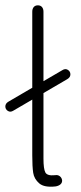

<svg xmlns="http://www.w3.org/2000/svg" viewBox="-26 -696 303 720"><path d="M183 3Q140 8 121 -8.5Q102 -25 98.5 -48Q95 -71 95 -113V-652Q95 -663 100.5 -669.5Q106 -676 116 -676Q126 -676 131.5 -669.5Q137 -663 137 -652V-115V-101Q137 -63 144 -49.5Q151 -36 180 -39Q191 -41 198.5 -35Q206 -29 207 -19Q207 -10 200.5 -4.5Q194 1 183 3ZM6 -315 208 -433Q219 -440 228.5 -434Q238 -428 238 -417Q238 -406 226 -399L24 -281Q13 -274 3.5 -280Q-6 -286 -6 -297Q-6 -308 6 -315Z"/></svg>

Font: SN Pro Thin
Style: Regular
Weight: 200
Designer: Tobias Whetton
Foundry: Supernotes
Version: Version 1.003;Glyphs 3.3 (3324)